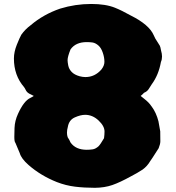

<svg xmlns="http://www.w3.org/2000/svg" viewBox="-20 -899 870 949"><path d="M408.7 -158.7Q424.3 -158.7 438.5 -160.9Q452.6 -163.1 467.3 -176.3Q476.1 -185.1 494.1 -215.8Q496.6 -233.4 496.6 -249Q496.6 -275.9 467 -303.7Q437.5 -331.5 400.9 -331.5Q378.4 -331.5 349.9 -318.8Q321.3 -306.2 315.4 -272.5Q311 -256.8 311 -243.2Q311 -231 314.5 -220.7Q323.2 -208 328.6 -194.8Q354 -158.7 408.7 -158.7ZM402.3 -518.1Q448.7 -518.1 481.4 -555.7Q496.1 -574.7 496.1 -593.3Q496.1 -615.2 488 -638.7Q480 -662.1 467.3 -673.3Q452.6 -686.5 437.5 -689Q424.3 -690.9 408.7 -690.9Q354 -690.9 328.6 -654.8Q314 -618.7 314 -601.6Q314 -592.3 317.4 -575Q320.8 -557.6 334.2 -543.5Q347.7 -529.3 374 -522Q388.7 -518.1 402.3 -518.1ZM449.2 29.3Q397 29.3 351.1 23.7Q305.2 18.1 261.2 1Q181.2 -30.8 121.1 -83.5Q85.4 -114.7 77.6 -142.1L56.2 -192.9Q50.8 -198.2 50.8 -222.2Q50.8 -240.2 51.8 -266.6Q53.2 -302.2 68.8 -335.9Q98.1 -400.9 130.9 -415.5Q139.2 -419.4 147 -424.8Q140.1 -429.2 132.8 -432.1Q112.8 -439.9 106 -456.5Q103 -462.9 98.6 -468.8Q48.8 -526.4 48.8 -609.9Q48.8 -642.1 63.2 -678Q77.6 -713.9 85.4 -727.5Q104.5 -754.4 132.3 -774.9Q194.8 -828.1 277.3 -856.4Q352.1 -879.4 431.2 -879.4Q502 -879.4 548.3 -860.8Q581.1 -847.7 626.5 -822.3Q717.3 -776.9 739.7 -725.1Q746.6 -708 757.8 -692.4Q764.2 -683.1 770 -672.9Q772.9 -667.5 775.9 -649.9Q780.8 -633.3 780.8 -619.6Q780.8 -604.5 775.4 -592.8Q764.2 -528.8 730 -482.4Q721.7 -470.7 714.4 -458Q706.5 -446.3 691.9 -440.4Q683.1 -430.7 675.3 -424.8L692.9 -410.6Q716.8 -392.1 728 -374.5Q729 -373.5 730 -372.1Q752.4 -341.8 763.2 -299.3L772 -250L772.5 -200.7Q772.5 -187 764.2 -166.5L734.4 -120.1Q728.5 -112.3 722.7 -103Q708 -77.6 685.1 -61Q657.7 -43 627.9 -27.8Q573.2 2.4 535.2 15.6Q497.1 28.8 449.2 29.3Z"/></svg>

Font: Kaph
Style: Regular
Weight: 400
Designer: GGBotNet
Foundry: f0n7.com
Version: 1.10